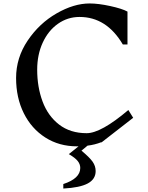

<svg xmlns="http://www.w3.org/2000/svg" viewBox="-20 -826 857 1110"><path d="M486 16 451 45Q498 84 515.5 109Q533 134 533 163Q533 210 487.5 234.5Q442 259 346 264V238Q444 206 444 145Q444 123 429 104.5Q414 86 378 65L434 20H425Q322 20 242 -31Q162 -82 117.5 -171.5Q73 -261 73 -375Q73 -492 140 -591.5Q207 -691 307 -748.5Q407 -806 498 -806Q549 -806 617.5 -791Q686 -776 717 -759V-569H690Q596 -728 440 -728Q371 -728 315 -688.5Q259 -649 227 -579.5Q195 -510 195 -423Q195 -323 226 -239.5Q257 -156 321.5 -106Q386 -56 481 -56Q564 -56 722 -190L750 -145L566 -2V-4Q528 11 486 16Z"/></svg>

Font: Inknut Antiqua Light
Style: Regular
Weight: 300
Designer: Claus Eggers Sørensen
Foundry: Claus Eggers Sørensen
Version: Version 1.003; ttfautohint (v1.8.2) -l 8 -r 50 -G 200 -x 14 